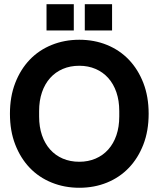

<svg xmlns="http://www.w3.org/2000/svg" viewBox="-20 -878 749 908"><path d="M355 10Q285 10 224.5 -14.5Q164 -39 120.5 -84.5Q77 -130 52 -194.5Q27 -259 27 -340Q27 -421 52 -485.5Q77 -550 120.5 -595.5Q164 -641 224.5 -665.5Q285 -690 355 -690Q426 -690 486 -665.5Q546 -641 589.5 -595.5Q633 -550 658 -485.5Q683 -421 683 -340Q683 -259 658 -194.5Q633 -130 589.5 -84.5Q546 -39 486 -14.5Q426 10 355 10ZM165 -327Q165 -278 178.5 -238.5Q192 -199 217 -171Q242 -143 277 -128Q312 -113 355 -113Q397 -113 432 -128Q467 -143 492 -171Q517 -199 530.5 -238.5Q544 -278 544 -327V-353Q544 -402 530.5 -441.5Q517 -481 492 -509Q467 -537 432 -552Q397 -567 355 -567Q312 -567 277 -552Q242 -537 217 -509Q192 -481 178.5 -441.5Q165 -402 165 -353ZM200 -858H329V-734H200ZM381 -858H510V-734H381Z"/></svg>

Font: CyStack Display
Style: Bold
Weight: 700
Designer: Weizhong Zhang
Foundry: 本地遙控
Version: Version 1.000;Glyphs 3.1.2 (3151)